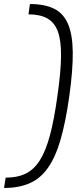

<svg xmlns="http://www.w3.org/2000/svg" viewBox="-63 -825 413 950"><path d="M85 -805Q158 -805 204.5 -782Q251 -759 273.5 -706.5Q296 -654 297 -566.5Q298 -479 280 -350Q262 -221 236.5 -133.5Q211 -46 173.5 6.5Q136 59 83 82Q30 105 -43 105L-35 54Q23 54 64 34Q105 14 134 -31.5Q163 -77 184 -155Q205 -233 221 -350Q238 -467 239 -545Q240 -623 223.5 -668.5Q207 -714 171 -734Q135 -754 78 -754Z"/></svg>

Font: Pathway Extreme 28pt ExtraLight
Style: Italic
Weight: 250
Italic angle: -8°
Designer: Eduardo Rodriguez Tunni
Foundry: Eduardo Rodriguez Tunni
Version: Version 1.001;gftools[0.9.26]